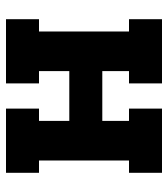

<svg xmlns="http://www.w3.org/2000/svg" viewBox="20 -580 560 640"><g transform="rotate(90 300.0 -260.0)"><path d="M44 0V-110H85V-410H44V-520H258V-410H217V-321H383V-410H342V-520H556V-410H515V-110H556V0H342V-110H383V-211H217V-110H258V0Z"/></g></svg>

Font: Iosevka HT Extrabold Extended
Style: Regular
Weight: 800
Width: 7
Monospace: yes
Designer: Belleve Invis
Foundry: Belleve Invis
Version: Version 32.3.0; ttfautohint (v1.8.4)